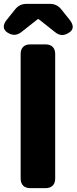

<svg xmlns="http://www.w3.org/2000/svg" viewBox="-21 -935 397 995"><path d="M86 -655V-10C86 22 104 40 136 40H215C247 40 265 22 265 -10V-655C265 -687 247 -705 215 -705H136C104 -705 86 -687 86 -655ZM13 -831C-8 -805 -6 -781 18 -766L20 -765C44 -750 67 -751 90 -769L175 -836H179L265 -768C287 -750 310 -749 334 -764L337 -766C361 -781 362 -804 341 -831L297 -886C281 -906 262 -915 236 -915H118C92 -915 73 -906 57 -886Z"/></svg>

Font: コーポレート・ロゴ（ラウンド）ver3 Bold
Style: Regular
Weight: 700
Designer: [KANA_main] LOGOTYPE.JP [Source Han Sans] Ryoko NISHIZUKA 西塚涼子 (kana, bopomofo & ideographs); Paul D. Hunt (Latin, Greek
Version: Version 12.001;FEAKit 1.0